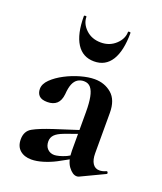

<svg xmlns="http://www.w3.org/2000/svg" viewBox="-122 -707 668 794"><g transform="rotate(20 212.5 -310.0)"><path d="M319 6Q315 8 309 8Q291 8 273 -16Q255 -40 255 -85V-255Q255 -294 250 -320Q245 -346 234 -359Q223 -372 204 -372Q189 -372 177 -364.5Q165 -357 158 -340.5Q151 -324 149 -295Q146 -266 131 -252.5Q116 -239 90 -239Q65 -239 54 -250Q43 -261 43 -280Q43 -302 64 -322.5Q85 -343 116.5 -359.5Q148 -376 182 -385.5Q216 -395 243 -395Q287 -395 318 -368.5Q349 -342 349 -285V-108Q349 -79 359.5 -63Q370 -47 389 -47Q403 -47 418 -54Q422 -56 424.5 -50.5Q427 -45 422 -43ZM109 7Q78 7 59 -9.5Q40 -26 40 -57Q40 -93 67.5 -108.5Q95 -124 153 -143L265 -179L269 -164L200 -139Q173 -129 161.5 -117Q150 -105 150 -88Q150 -67 162 -55Q174 -43 192 -43Q200 -43 213.5 -46.5Q227 -50 243 -57L298 -87L299 -70L213 -23Q188 -10 160 -1.5Q132 7 109 7ZM111 -625Q111 -628 116.5 -628Q122 -628 122 -626Q122 -595 148 -570.5Q174 -546 214 -546Q252 -546 278.5 -570.5Q305 -595 305 -626Q305 -628 310.5 -628Q316 -628 316 -625Q316 -546 290 -504.5Q264 -463 214 -463Q164 -463 137.5 -504.5Q111 -546 111 -625Z"/></g></svg>

Font: Cormorant Light
Style: Bold
Weight: 700
Version: Version 4.000